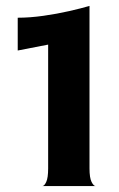

<svg xmlns="http://www.w3.org/2000/svg" viewBox="-20 -630 404 650"><path d="M123 0Q130 0 136.5 -14Q143 -28 143 -60V-479L40 -459V-570Q81 -570 127 -576.5Q173 -583 214.5 -592.5Q256 -602 283 -610V-60Q283 -28 290 -14Q297 0 304 0Z"/></svg>

Font: Red Rose SemiBold
Style: Regular
Weight: 600
Designer: Jaikishan Patel
Version: Version 2.000